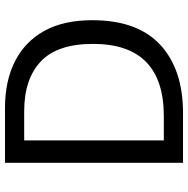

<svg xmlns="http://www.w3.org/2000/svg" viewBox="-12 -742 754 770"><g transform="rotate(-90 365.0 -357.0)"><path d="M669 -364Q669 -183 570.5 -91.5Q472 0 296 0H97V-714H317Q425 -714 504 -674Q583 -634 626 -556.5Q669 -479 669 -364ZM574 -361Q574 -504 503.5 -570.5Q433 -637 304 -637H187V-77H284Q574 -77 574 -361Z"/></g></svg>

Font: Noto Sans New Tai Lue
Style: Regular
Weight: 400
Designer: Monotype Design Team
Foundry: Monotype Imaging Inc.
Version: Version 2.003